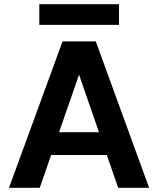

<svg xmlns="http://www.w3.org/2000/svg" viewBox="-20 -898 756 918"><path d="M23 0 279 -700H438L693 0H545L358 -541L170 0ZM136 -157 173 -266H533L569 -157ZM168 -779V-878H549V-779Z"/></svg>

Font: DM Sans 10pt ExtraBold
Style: Regular
Weight: 800
Version: Version 4.004;gftools[0.9.30]